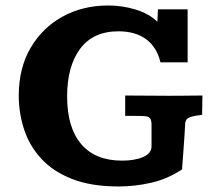

<svg xmlns="http://www.w3.org/2000/svg" viewBox="-20 -671 799 704"><path d="M415.5 12.7Q314 12.7 243.9 -14.9Q173.8 -42.5 130.9 -89.6Q87.9 -136.7 68.4 -196.3Q48.8 -255.9 48.8 -320.3Q48.8 -421.4 92.3 -495.6Q135.7 -569.8 210 -610.4Q284.2 -650.9 377 -650.9Q427.7 -650.9 476.6 -636.2Q525.4 -621.6 557.1 -591.3L559.1 -636.7H668V-442.4H568.4Q555.2 -498 515.9 -527.1Q476.6 -556.2 414.1 -556.2Q321.3 -556.2 273.7 -491.9Q226.1 -427.7 226.1 -317.4Q226.1 -203.6 277.6 -142.8Q329.1 -82 427.7 -82Q474.6 -82 505.1 -95.5Q535.6 -108.9 535.6 -134.3V-212.9Q535.6 -231 530 -237.5Q524.4 -244.1 510 -245.1Q495.6 -246.1 469.7 -246.1H439V-320.8Q479.5 -320.8 517.1 -320.3Q554.7 -319.8 597.7 -319.8Q623.5 -319.8 655.3 -320.1Q687 -320.3 722.2 -320.8Q722.2 -312.5 721.9 -299.1Q721.7 -285.6 721.4 -272.2Q721.2 -258.8 721.2 -250Q696.3 -247.1 682.9 -243.4Q669.4 -239.7 664.3 -233.2Q659.2 -226.6 658.7 -214.4Q658.7 -206.5 656.7 -177Q654.8 -147.5 652.1 -112.1Q649.4 -76.7 647.5 -49.8Q593.3 -14.2 533.4 -0.7Q473.6 12.7 415.5 12.7Z"/></svg>

Font: Kameron
Style: Regular
Weight: 400
Designer: Vernon Adams
Foundry: Vernon Adams
Version: Version 1.100